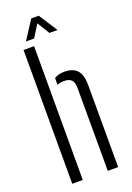

<svg xmlns="http://www.w3.org/2000/svg" viewBox="-177 -1015 741 1079"><g transform="rotate(-20 194.0 -476.0)"><path d="M58 0V-800H121V0ZM270.5 0 270 -495Q270 -529 256 -543.8Q242 -558.5 211 -558.5Q187.5 -558.5 170.5 -551V-591Q193 -607 231 -607Q283 -607 307.5 -579Q332 -551 332 -491L332.5 0ZM87 -840.5 159.5 -952H204L276 -840.5H227.5L182 -914.5L136 -840.5Z"/></g></svg>

Font: Big Shoulders Stencil Text Light
Style: Regular
Weight: 300
Designer: Patric King
Foundry: XO Type Co
Version: Version 1.000